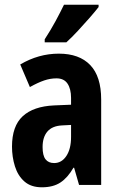

<svg xmlns="http://www.w3.org/2000/svg" viewBox="-20 -786 509 816"><path d="M230 -558Q317 -558 363.5 -509.5Q410 -461 410 -363V0H316L295 -73H292Q268 -31 237 -10.5Q206 10 158 10Q112 10 84 -14.5Q56 -39 43.5 -79Q31 -119 31 -163Q31 -250 76.5 -292Q122 -334 210 -338L282 -341V-370Q282 -408 267 -430.5Q252 -453 220 -453Q194 -453 167.5 -444Q141 -435 107 -416L66 -512Q144 -558 230 -558ZM244 -253Q202 -251 181.5 -227Q161 -203 161 -161Q161 -125 173.5 -109Q186 -93 210 -93Q242 -93 262 -123Q282 -153 282 -204V-255ZM399 -756Q385 -738 361.5 -711Q338 -684 311.5 -655.5Q285 -627 262 -606H170V-619Q196 -659 216 -696Q236 -733 252 -766H399Z"/></svg>

Font: Noto Sans Sinhala UI ExtraCondensed
Style: Bold
Weight: 700
Width: 2
Designer: Jelle Bosma - Monotype Design Team
Foundry: Monotype Imaging Inc.
Version: Version 2.006; ttfautohint (v1.8.4.7-5d5b)